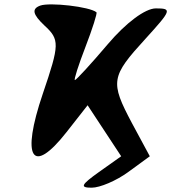

<svg xmlns="http://www.w3.org/2000/svg" viewBox="-20 -797 795 892"><path d="M167 -771C126 -756 132 -730 186 -679C258 -613 257 -591 179 -362C77 -62 129 21 289 -183L387 -308L543 -71L440 2C356 62 350 75 406 75C444 75 520 43 576 2L676 -71L593 -225C491 -417 495 -441 656 -617C777 -750 780 -758 704 -758C655 -758 566 -692 481 -592C403 -500 334 -425 328 -425C322 -425 345 -496 377 -579C409 -662 433 -737 428 -740C397 -766 211 -787 167 -771Z"/></svg>

Font: Hussar Skorodowane
Style: Ky
Weight: 700
Foundry: Cannot Into Space Fonts
Version: Version 0.892